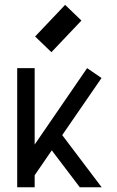

<svg xmlns="http://www.w3.org/2000/svg" viewBox="-20 -786 490 806"><path d="M195.8 -566.9 127.4 -632.8 253.4 -765.6 321.8 -699.7ZM125.5 0H52.2V-500H125.5V-179.2L345.7 -500L406.2 -458.5L241.2 -218.8L406.7 0H314.9L197.3 -154.8L125.5 -50.3Z"/></svg>

Font: Anka/Coder Narrow
Style: Regular
Weight: 400
Width: 3
Monospace: yes
Version: Version 001.100